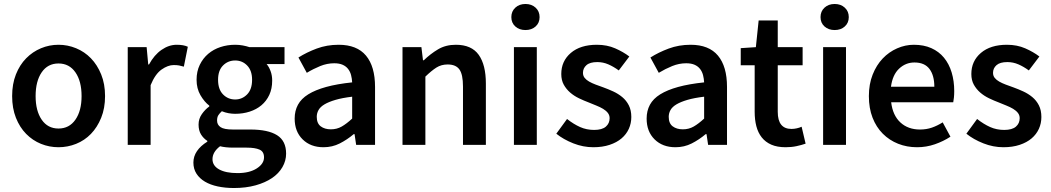

<svg xmlns="http://www.w3.org/2000/svg" viewBox="-20 -728 5284 965"><path d="M274 12Q228 12 186 -5Q144 -22 111.5 -55Q79 -88 60 -136Q41 -184 41 -245Q41 -306 60 -354Q79 -402 111.5 -435Q144 -468 186 -485.5Q228 -503 274 -503Q320 -503 362.5 -485.5Q405 -468 437 -435Q469 -402 488.5 -354Q508 -306 508 -245Q508 -184 488.5 -136Q469 -88 437 -55Q405 -22 362.5 -5Q320 12 274 12ZM274 -82Q328 -82 359 -126.5Q390 -171 390 -245Q390 -320 359 -364.5Q328 -409 274 -409Q220 -409 189.5 -364.5Q159 -320 159 -245Q159 -171 189.5 -126.5Q220 -82 274 -82Z M622 0V-491H717L725 -404H729Q755 -452 792 -477.5Q829 -503 868 -503Q903 -503 924 -493L904 -393Q891 -397 880 -399Q869 -401 853 -401Q824 -401 792 -378.5Q760 -356 737 -300V0Z M1156 217Q1112 217 1074.5 209Q1037 201 1010 185Q983 169 967.5 145Q952 121 952 89Q952 58 970 31.5Q988 5 1022 -16V-20Q1003 -32 990.5 -52Q978 -72 978 -102Q978 -131 994.5 -154.5Q1011 -178 1032 -193V-197Q1007 -216 987.5 -249.5Q968 -283 968 -327Q968 -369 984 -402Q1000 -435 1026.5 -457.5Q1053 -480 1088 -491.5Q1123 -503 1162 -503Q1182 -503 1200.5 -499.5Q1219 -496 1234 -491H1410V-406H1320Q1332 -392 1340 -370.5Q1348 -349 1348 -323Q1348 -282 1333.5 -251Q1319 -220 1294 -199Q1269 -178 1235 -167Q1201 -156 1162 -156Q1146 -156 1129 -159Q1112 -162 1095 -169Q1084 -159 1077.5 -149Q1071 -139 1071 -122Q1071 -101 1088.5 -89Q1106 -77 1151 -77H1238Q1327 -77 1372.5 -48.5Q1418 -20 1418 44Q1418 80 1399.5 112Q1381 144 1347 167Q1313 190 1264.5 203.5Q1216 217 1156 217ZM1162 -228Q1197 -228 1222 -253.5Q1247 -279 1247 -327Q1247 -373 1222.5 -398.5Q1198 -424 1162 -424Q1126 -424 1101 -399Q1076 -374 1076 -327Q1076 -279 1101 -253.5Q1126 -228 1162 -228ZM1174 142Q1234 142 1270.5 118.5Q1307 95 1307 63Q1307 34 1284.5 24Q1262 14 1220 14H1153Q1113 14 1086 7Q1048 36 1048 72Q1048 105 1081.5 123.5Q1115 142 1174 142Z M1606 12Q1541 12 1501 -27.5Q1461 -67 1461 -132Q1461 -171 1477.5 -201.5Q1494 -232 1529.5 -254Q1565 -276 1619.5 -291Q1674 -306 1750 -314Q1749 -333 1744.5 -350.5Q1740 -368 1729.5 -381.5Q1719 -395 1702 -402.5Q1685 -410 1660 -410Q1624 -410 1589.5 -396Q1555 -382 1522 -362L1480 -439Q1521 -465 1572 -484Q1623 -503 1682 -503Q1774 -503 1819.5 -448.5Q1865 -394 1865 -291V0H1770L1762 -54H1758Q1725 -26 1687.5 -7Q1650 12 1606 12ZM1643 -78Q1673 -78 1697.5 -92Q1722 -106 1750 -132V-242Q1700 -236 1666 -226Q1632 -216 1611 -203.5Q1590 -191 1581 -175Q1572 -159 1572 -141Q1572 -108 1592 -93Q1612 -78 1643 -78Z M2003 0V-491H2098L2106 -425H2110Q2143 -457 2181.5 -480Q2220 -503 2271 -503Q2350 -503 2386 -452.5Q2422 -402 2422 -308V0H2307V-293Q2307 -354 2289 -379Q2271 -404 2230 -404Q2198 -404 2173.5 -388.5Q2149 -373 2118 -343V0Z M2563 0V-491H2678V0ZM2621 -577Q2590 -577 2570 -595Q2550 -613 2550 -642Q2550 -671 2570 -689.5Q2590 -708 2621 -708Q2652 -708 2672 -689.5Q2692 -671 2692 -642Q2692 -613 2672 -595Q2652 -577 2621 -577Z M2962 12Q2911 12 2861.5 -7.5Q2812 -27 2776 -56L2830 -130Q2863 -104 2895.5 -89.5Q2928 -75 2966 -75Q3006 -75 3025 -91.5Q3044 -108 3044 -134Q3044 -149 3035 -160.5Q3026 -172 3011 -181Q2996 -190 2977 -197.5Q2958 -205 2939 -213Q2915 -222 2890 -234Q2865 -246 2845.5 -263Q2826 -280 2813.5 -302.5Q2801 -325 2801 -356Q2801 -421 2849 -462Q2897 -503 2980 -503Q3031 -503 3072 -485Q3113 -467 3143 -444L3090 -374Q3064 -393 3037.5 -404.5Q3011 -416 2982 -416Q2945 -416 2927.5 -400.5Q2910 -385 2910 -362Q2910 -347 2918.5 -336.5Q2927 -326 2941 -318Q2955 -310 2973.5 -303Q2992 -296 3012 -289Q3037 -280 3062 -268.5Q3087 -257 3107.5 -240Q3128 -223 3140.5 -198.5Q3153 -174 3153 -140Q3153 -108 3140.5 -80.5Q3128 -53 3104 -32.5Q3080 -12 3044 0Q3008 12 2962 12Z M3375 12Q3310 12 3270 -27.5Q3230 -67 3230 -132Q3230 -171 3246.5 -201.5Q3263 -232 3298.5 -254Q3334 -276 3388.5 -291Q3443 -306 3519 -314Q3518 -333 3513.5 -350.5Q3509 -368 3498.5 -381.5Q3488 -395 3471 -402.5Q3454 -410 3429 -410Q3393 -410 3358.5 -396Q3324 -382 3291 -362L3249 -439Q3290 -465 3341 -484Q3392 -503 3451 -503Q3543 -503 3588.5 -448.5Q3634 -394 3634 -291V0H3539L3531 -54H3527Q3494 -26 3456.5 -7Q3419 12 3375 12ZM3412 -78Q3442 -78 3466.5 -92Q3491 -106 3519 -132V-242Q3469 -236 3435 -226Q3401 -216 3380 -203.5Q3359 -191 3350 -175Q3341 -159 3341 -141Q3341 -108 3361 -93Q3381 -78 3412 -78Z M3929 12Q3886 12 3856.5 -1Q3827 -14 3808.5 -37.5Q3790 -61 3781.5 -93.5Q3773 -126 3773 -166V-400H3703V-486L3779 -491L3793 -625H3889V-491H4014V-400H3889V-166Q3889 -80 3958 -80Q3971 -80 3984.5 -83Q3998 -86 4009 -91L4029 -6Q4009 1 3983.5 6.5Q3958 12 3929 12Z M4117 0V-491H4232V0ZM4175 -577Q4144 -577 4124 -595Q4104 -613 4104 -642Q4104 -671 4124 -689.5Q4144 -708 4175 -708Q4206 -708 4226 -689.5Q4246 -671 4246 -642Q4246 -613 4226 -595Q4206 -577 4175 -577Z M4589 12Q4538 12 4494 -5.5Q4450 -23 4417 -56Q4384 -89 4365.5 -136.5Q4347 -184 4347 -245Q4347 -305 4366 -353Q4385 -401 4416.5 -434Q4448 -467 4489 -485Q4530 -503 4573 -503Q4623 -503 4661 -486Q4699 -469 4724.5 -438Q4750 -407 4763 -364Q4776 -321 4776 -270Q4776 -253 4774.5 -238Q4773 -223 4771 -214H4459Q4467 -148 4505.5 -112.5Q4544 -77 4604 -77Q4636 -77 4663.5 -86.5Q4691 -96 4718 -113L4757 -41Q4722 -18 4679 -3Q4636 12 4589 12ZM4458 -292H4676Q4676 -349 4651.5 -381.5Q4627 -414 4576 -414Q4532 -414 4499 -383Q4466 -352 4458 -292Z M5023 12Q4972 12 4922.5 -7.5Q4873 -27 4837 -56L4891 -130Q4924 -104 4956.5 -89.5Q4989 -75 5027 -75Q5067 -75 5086 -91.5Q5105 -108 5105 -134Q5105 -149 5096 -160.5Q5087 -172 5072 -181Q5057 -190 5038 -197.5Q5019 -205 5000 -213Q4976 -222 4951 -234Q4926 -246 4906.5 -263Q4887 -280 4874.5 -302.5Q4862 -325 4862 -356Q4862 -421 4910 -462Q4958 -503 5041 -503Q5092 -503 5133 -485Q5174 -467 5204 -444L5151 -374Q5125 -393 5098.5 -404.5Q5072 -416 5043 -416Q5006 -416 4988.5 -400.5Q4971 -385 4971 -362Q4971 -347 4979.5 -336.5Q4988 -326 5002 -318Q5016 -310 5034.5 -303Q5053 -296 5073 -289Q5098 -280 5123 -268.5Q5148 -257 5168.5 -240Q5189 -223 5201.5 -198.5Q5214 -174 5214 -140Q5214 -108 5201.5 -80.5Q5189 -53 5165 -32.5Q5141 -12 5105 0Q5069 12 5023 12Z"/></svg>

Font: CV Source Sans Light
Style: Bold
Weight: 600
Designer: Paul D. Hunt
Foundry: Adobe Systems Incorporated
Version: Version 3.001